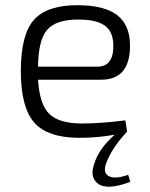

<svg xmlns="http://www.w3.org/2000/svg" viewBox="-20 -517 574 737"><path d="M472 154 480 181Q393 214 357.5 189Q322 164 343 108Q360 54 420 0Q356 12 285 12Q163 12 111.5 -46.5Q60 -105 60 -244Q60 -384 110 -440.5Q160 -497 277 -497Q380 -497 429 -459.5Q478 -422 479 -346Q481 -211 368 -211H126Q132 -115 170 -79Q208 -43 294 -43Q369 -43 461 -55L468 -12Q411 49 389 106Q373 146 397.5 159Q422 172 472 154ZM126 -261H353Q417 -261 415 -345Q414 -396 382 -419Q350 -442 280 -442Q195 -442 161 -402.5Q127 -363 126 -261Z"/></svg>

Font: Exo 2.0 Light
Style: Regular
Weight: 300
Designer: Natanael Gama
Version: Version 1.001;PS 001.001;hotconv 1.0.70;makeotf.lib2.5.58329